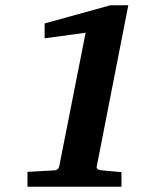

<svg xmlns="http://www.w3.org/2000/svg" viewBox="-20 -707 638 727"><path d="M346.2 -76.2Q344.7 -69.8 350.3 -66.4Q356 -63 365.2 -62L439.9 -55.2V0H84V-56.2L187 -62Q192.9 -62 198 -66.4Q203.1 -70.8 204.1 -76.2L304.2 -583L148.9 -562V-618.2L397.9 -687H465.8Z"/></svg>

Font: Charis SIL Cyr
Style: Bold Italic
Weight: 700
Italic angle: -11°
Foundry: SIL International
Version: Version 5.000